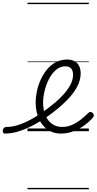

<svg xmlns="http://www.w3.org/2000/svg" viewBox="-199 -950 700 1390"><path d="M242 17Q207 17 178 5.5Q149 -6 127 -26.5Q105 -47 90 -75Q75 -103 67 -136.5Q59 -170 59 -207Q59 -244 67.5 -286.5Q76 -329 94.5 -370.5Q113 -412 140 -445.5Q167 -479 204 -499Q241 -519 288 -519Q319 -519 341 -506.5Q363 -494 374 -472Q385 -450 385 -419Q385 -370 359.5 -322Q334 -274 286.5 -225.5Q239 -177 174 -128Q118 -86 60 -53.5Q2 -21 -54.5 -2Q-111 17 -164 17Q-173 17 -176.5 9.5Q-180 2 -179 -7Q-178 -16 -171 -23.5Q-164 -31 -151 -31Q-105 -31 -54 -49.5Q-3 -68 49.5 -99Q102 -130 152 -169Q205 -209 245 -249.5Q285 -290 307.5 -330Q330 -370 330 -409Q330 -437 316.5 -453.5Q303 -470 275 -470Q236 -470 205.5 -443.5Q175 -417 154.5 -376Q134 -335 123.5 -290Q113 -245 113 -208Q113 -170 122 -138Q131 -106 148.5 -82Q166 -58 192 -44.5Q218 -31 252 -31Q290 -31 324 -46.5Q358 -62 387.5 -85.5Q417 -109 440 -132Q448 -140 456.5 -139.5Q465 -139 472 -132Q478 -125 480 -117Q482 -109 474 -99Q448 -69 411.5 -42.5Q375 -16 332 0.5Q289 17 242 17ZM0 410H444V420H0ZM0 -20H444V0H0ZM0 -505H444V-500H0ZM0 -930H444V-920H0Z"/></svg>

Font: Playwrite DE LA Guides
Style: Regular
Weight: 400
Designer: Veronika Burian, José Scaglione
Foundry: TypeTogether
Version: Version 1.003